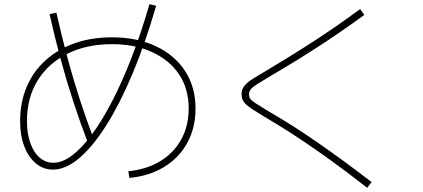

<svg xmlns="http://www.w3.org/2000/svg" viewBox="-20 -825 2040 926"><path d="M599 1Q687 -8 752.5 -47.5Q818 -87 854 -152.5Q890 -218 890 -301Q890 -396 844.5 -465Q799 -534 715.5 -573Q632 -612 520 -612Q397 -612 304.5 -565.5Q212 -519 161 -436Q110 -353 110 -241Q110 -182 126 -136Q142 -90 171 -65Q200 -40 237 -40Q281 -40 328 -75.5Q375 -111 424 -177.5Q473 -244 521.5 -338Q570 -432 615.5 -549.5Q661 -667 701 -805L733 -797Q681 -617 620 -471.5Q559 -326 493.5 -222Q428 -118 362.5 -62.5Q297 -7 235 -7Q189 -7 153 -37Q117 -67 97 -119.5Q77 -172 77 -240Q77 -331 108.5 -405.5Q140 -480 199 -533.5Q258 -587 339 -616Q420 -645 520 -645Q641 -645 732 -602Q823 -559 873 -482Q923 -405 923 -301Q923 -209 883.5 -136.5Q844 -64 772 -20Q700 24 604 33ZM404 -136Q368 -230 335 -330.5Q302 -431 273 -538Q244 -645 219 -757L252 -764Q277 -652 305.5 -546Q334 -440 366.5 -340.5Q399 -241 435 -147Z M1751 81Q1653 4 1575 -52Q1497 -108 1437 -148Q1377 -188 1331.5 -216Q1286 -244 1252 -264Q1221 -283 1200.5 -296Q1180 -309 1168 -320Q1156 -331 1150.5 -343Q1145 -355 1145 -370Q1145 -386 1151 -398.5Q1157 -411 1170.5 -423.5Q1184 -436 1208 -450.5Q1232 -465 1266 -485Q1309 -511 1372 -549.5Q1435 -588 1520.5 -644Q1606 -700 1717 -781L1737 -753Q1671 -705 1612.5 -665Q1554 -625 1505 -593.5Q1456 -562 1415 -536.5Q1374 -511 1341.5 -492Q1309 -473 1284 -458Q1242 -433 1220 -419Q1198 -405 1189.5 -394.5Q1181 -384 1181 -370Q1181 -357 1187.5 -348Q1194 -339 1213.5 -326.5Q1233 -314 1269 -292Q1294 -277 1328.5 -256.5Q1363 -236 1407.5 -207.5Q1452 -179 1507 -141Q1562 -103 1628 -55Q1694 -7 1772 53Z"/></svg>

Font: M PLUS 1 Thin ExtraLight
Style: Regular
Weight: 250
Version: Version 1.001